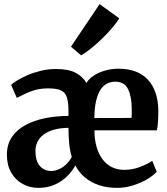

<svg xmlns="http://www.w3.org/2000/svg" viewBox="-20 -901 812 932"><path d="M166 11Q125 11 90.2 -8Q55.5 -27 34.5 -63Q13.5 -99 13.5 -150Q13.5 -199.5 37.2 -235Q61 -270.5 102.2 -293.2Q143.5 -316 197.5 -327Q251.5 -338 312.5 -338.5V-357.5Q312.5 -402.5 305 -427.2Q297.5 -452 276.5 -462Q255.5 -472 214 -472Q178.5 -472 151.2 -464.2Q124 -456.5 102 -445.8Q80 -435 61.5 -426L34 -489Q42.5 -497.5 63 -510.2Q83.5 -523 112.8 -535.8Q142 -548.5 177.5 -557.2Q213 -566 251.5 -566Q312.5 -566 347 -547.8Q381.5 -529.5 399.5 -498Q411.5 -519 436.2 -534.8Q461 -550.5 492.2 -559Q523.5 -567.5 554 -567.5Q648 -567.5 697.2 -515Q746.5 -462.5 748.5 -367Q748.5 -334.5 747 -310.5Q745.5 -286.5 741.5 -268.5H438.5Q438.5 -223.5 448.8 -188Q459 -152.5 478 -127.5Q497 -102.5 523.5 -89.5Q550 -76.5 583 -76.5Q623 -76.5 660.2 -90.8Q697.5 -105 719 -120.5L740.5 -67.5Q726 -50 696 -32Q666 -14 627.2 -1.5Q588.5 11 548 11Q500.5 11 461.2 -2Q422 -15 392.5 -39.5Q363 -64 346 -98Q328.5 -67 302.5 -42.2Q276.5 -17.5 242.2 -3.2Q208 11 166 11ZM438 -328 618.5 -328.5Q619.5 -337 619.5 -349.8Q619.5 -362.5 619.5 -371Q619.5 -431 601.8 -467.8Q584 -504.5 539.5 -504.5Q519 -504.5 500.8 -495.8Q482.5 -487 468.8 -466.8Q455 -446.5 446.8 -412.5Q438.5 -378.5 438 -328ZM229 -71Q245.5 -71 263.8 -78.5Q282 -86 299 -101.2Q316 -116.5 328.5 -139.5Q319.5 -167 316 -203.2Q312.5 -239.5 312.5 -280.5Q270.5 -280 240.2 -271Q210 -262 190.5 -246.8Q171 -231.5 161.5 -211.5Q152 -191.5 152 -169Q152 -120.5 173 -95.8Q194 -71 229 -71ZM373.5 -632.5 324.5 -674.5 463.5 -881 559 -812Q546 -790.5 523.2 -764Q500.5 -737.5 473.5 -711.5Q446.5 -685.5 420.5 -664.8Q394.5 -644 374.5 -632.5Z"/></svg>

Font: Merriweather 24pt SemiCondensed
Style: Bold
Weight: 700
Width: 4
Designer: Eben Sorkin
Foundry: Eben Sorkin
Version: Version 2.100